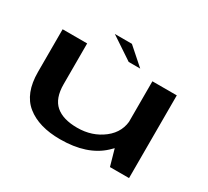

<svg xmlns="http://www.w3.org/2000/svg" viewBox="-143 -946 1271 1176"><g transform="rotate(30 492.5 -358.0)"><path d="M743 0H878V-585H705.5V-132.5ZM243.5 -586H70V-284Q70 -133 155.8 -63.8Q241.5 5.5 392.5 5.5Q582.5 5.5 687 -91.8Q791.5 -189 791.5 -266.5L707 -323Q707 -227 630.2 -167.5Q553.5 -108 448 -108Q347.5 -108 295.5 -153Q243.5 -198 243.5 -298ZM520.5 -615H602L482 -721H361.5Z"/></g></svg>

Font: Anybody ExtraExpanded SemiBold
Style: Regular
Weight: 600
Width: 8
Version: Version 1.113;gftools[0.9.25]